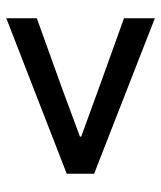

<svg xmlns="http://www.w3.org/2000/svg" viewBox="29 -678 512 610"><g transform="rotate(-90 285.0 -373.0)"><path d="M532 -137V-235L307 -316L156 -371V-375L307 -431L532 -512V-609L38 -417V-330Z"/></g></svg>

Font: Noto Sans CJK TC Medium
Style: Regular
Weight: 500
Designer: Ryoko NISHIZUKA 西塚涼子 (kana, bopomofo & ideographs); Paul D. Hunt (Latin, Greek & Cyrillic); Sandoll Communications 산돌커뮤니
Foundry: Adobe
Version: Version 2.004;hotconv 1.0.118;makeotfexe 2.5.65603